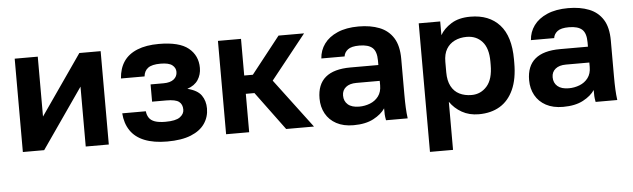

<svg xmlns="http://www.w3.org/2000/svg" viewBox="-47 -714 3579 1086"><g transform="rotate(-5 1742.0 -171.0)"><path d="M61 0V-530H192V-190L428 -530H549V0H418V-340L182 0Z M880 12Q804 12 751.5 -9Q699 -30 671.5 -71Q644 -112 640 -169H774Q776 -148 786.5 -132Q797 -116 819.5 -108Q842 -100 880 -100Q938 -100 962 -117.5Q986 -135 986 -160Q986 -190 966.5 -205Q947 -220 895 -220H814V-318H888Q926 -318 946 -334Q966 -350 966 -376Q966 -399 946.5 -414.5Q927 -430 880 -430Q831 -430 809 -413.5Q787 -397 784 -366H650Q654 -423 680.5 -462Q707 -501 757.5 -521.5Q808 -542 880 -542Q996 -542 1048 -499.5Q1100 -457 1100 -387Q1100 -349 1080.5 -319Q1061 -289 1019 -275Q1076 -261 1098 -229.5Q1120 -198 1120 -155Q1120 -107 1094 -69Q1068 -31 1015 -9.5Q962 12 880 12Z M1215 0V-530H1346V-322H1395L1559 -530H1704L1504 -279L1714 0H1556L1395 -218H1346V0Z M1938 12Q1881 12 1841 -9.5Q1801 -31 1780 -69Q1759 -107 1759 -155Q1759 -235 1806.5 -275Q1854 -315 1949 -315H2107V-340Q2107 -392 2083.5 -413Q2060 -434 2009 -434Q1964 -434 1944 -418.5Q1924 -403 1921 -380H1789Q1792 -426 1818.5 -462.5Q1845 -499 1894.5 -520.5Q1944 -542 2014 -542Q2082 -542 2132.5 -522Q2183 -502 2211 -457.5Q2239 -413 2239 -338V-135Q2239 -93 2240.5 -61.5Q2242 -30 2246 0H2123Q2119 -22 2118.5 -33.5Q2118 -45 2118 -68Q2097 -36 2052 -12Q2007 12 1938 12ZM1979 -90Q2011 -90 2040.5 -101.5Q2070 -113 2088.5 -137.5Q2107 -162 2107 -200V-225H1974Q1936 -225 1914.5 -207.5Q1893 -190 1893 -160Q1893 -128 1915 -109Q1937 -90 1979 -90Z M2355 200V-530H2477V-452Q2497 -488 2540 -515Q2583 -542 2649 -542Q2755 -542 2814.5 -476.5Q2874 -411 2874 -280V-260Q2874 -169 2846.5 -108.5Q2819 -48 2769 -18Q2719 12 2649 12Q2595 12 2553.5 -11.5Q2512 -35 2486 -73V200ZM2618 -100Q2670 -100 2705 -139.5Q2740 -179 2740 -260V-280Q2740 -355 2706.5 -392.5Q2673 -430 2618 -430Q2580 -430 2550 -415.5Q2520 -401 2503 -372.5Q2486 -344 2486 -300V-240Q2486 -193 2502.5 -161.5Q2519 -130 2549 -115Q2579 -100 2618 -100Z M3128 12Q3071 12 3031 -9.5Q2991 -31 2970 -69Q2949 -107 2949 -155Q2949 -235 2996.5 -275Q3044 -315 3139 -315H3297V-340Q3297 -392 3273.5 -413Q3250 -434 3199 -434Q3154 -434 3134 -418.5Q3114 -403 3111 -380H2979Q2982 -426 3008.5 -462.5Q3035 -499 3084.5 -520.5Q3134 -542 3204 -542Q3272 -542 3322.5 -522Q3373 -502 3401 -457.5Q3429 -413 3429 -338V-135Q3429 -93 3430.5 -61.5Q3432 -30 3436 0H3313Q3309 -22 3308.5 -33.5Q3308 -45 3308 -68Q3287 -36 3242 -12Q3197 12 3128 12ZM3169 -90Q3201 -90 3230.5 -101.5Q3260 -113 3278.5 -137.5Q3297 -162 3297 -200V-225H3164Q3126 -225 3104.5 -207.5Q3083 -190 3083 -160Q3083 -128 3105 -109Q3127 -90 3169 -90Z"/></g></svg>

Font: Golos Text SemiBold
Style: Regular
Weight: 600
Designer: A.Korolkova, Vitaly Kuzmin
Foundry: ParaType Ltd
Version: Version 2.004